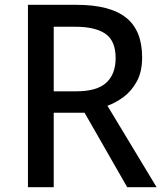

<svg xmlns="http://www.w3.org/2000/svg" viewBox="-20 -777 681 797"><path d="M96 0V-757H297Q436 -757 503 -704Q570 -651 570 -539Q570 -479 548 -439Q526 -399 493 -374.5Q460 -350 426 -338L630 0H508L331 -309H203V0ZM203 -398H297Q382 -398 421 -433.5Q460 -469 460 -536Q460 -607 418 -636.5Q376 -666 291 -666H203Z"/></svg>

Font: Menbere
Style: Regular
Weight: 400
Designer: Aleme Tadesse
Foundry: Sorkin Type Co
Version: Version 1.000